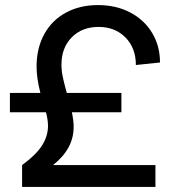

<svg xmlns="http://www.w3.org/2000/svg" viewBox="-20 -736 725 756"><path d="M169 -240Q169 -264 161 -294H19V-370H139Q124 -428 124 -474Q124 -546 154 -601Q184 -656 239 -686Q294 -716 366 -716Q437 -716 492.5 -687Q548 -658 579 -606.5Q610 -555 610 -490L515 -480Q515 -547 474 -588.5Q433 -630 368 -630Q303 -630 262.5 -589Q222 -548 222 -481Q222 -457 227.5 -431.5Q233 -406 243 -370H458V-294H263Q270 -261 270 -237Q270 -193 250 -156Q230 -119 189 -86H592V0H67V-86Q123 -127 146 -164Q169 -201 169 -240Z"/></svg>

Font: MedMera Sans Display
Style: Regular
Weight: 500
Designer: Kasper Nordkvist
Foundry: UNCUT.wtf
Version: Version 1.300